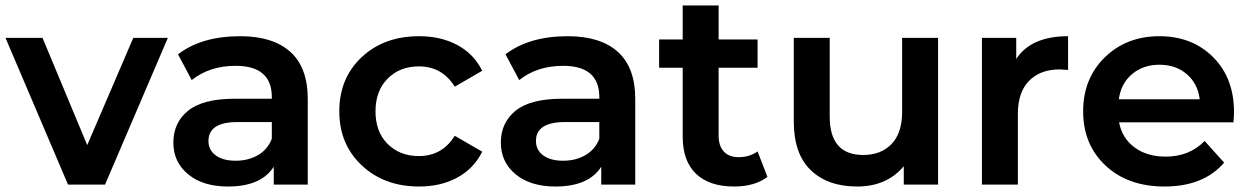

<svg xmlns="http://www.w3.org/2000/svg" viewBox="-25 -673 4556 700"><path d="M223 0 -5 -535H130L293 -144L461 -535H587L358 0Z M973 0V-65Q927 7 806 7Q715 7 661 -37.5Q607 -82 607 -153Q607 -226 661 -269.5Q715 -313 830 -313H966V-319Q966 -433 834 -433Q739 -433 674 -381L624 -475Q710 -541 851 -541Q970 -541 1033.5 -484Q1097 -427 1097 -312V0ZM735 -159Q735 -126 761.5 -106.5Q788 -87 834 -87Q880 -87 915.5 -107.5Q951 -128 966 -167V-228H841Q735 -228 735 -159Z M1503 7Q1376 7 1294 -70Q1212 -147 1212 -267Q1212 -388 1293.5 -464.5Q1375 -541 1503 -541Q1583 -541 1643 -508.5Q1703 -476 1733 -415L1633 -357Q1587 -431 1502 -431Q1433 -431 1388.5 -386.5Q1344 -342 1344 -267Q1344 -192 1388.5 -148Q1433 -104 1502 -104Q1587 -104 1633 -178L1733 -120Q1703 -59 1643 -26Q1583 7 1503 7Z M2167 0V-65Q2121 7 2000 7Q1909 7 1855 -37.5Q1801 -82 1801 -153Q1801 -226 1855 -269.5Q1909 -313 2024 -313H2160V-319Q2160 -433 2028 -433Q1933 -433 1868 -381L1818 -475Q1904 -541 2045 -541Q2164 -541 2227.5 -484Q2291 -427 2291 -312V0ZM1929 -159Q1929 -126 1955.5 -106.5Q1982 -87 2028 -87Q2074 -87 2109.5 -107.5Q2145 -128 2160 -167V-228H2035Q1929 -228 1929 -159Z M2652 7Q2561 7 2512.5 -39.5Q2464 -86 2464 -175V-426H2378V-529H2464V-653H2595V-529H2737V-426H2595V-178Q2595 -141 2614 -120.5Q2633 -100 2668 -100Q2708 -100 2737 -121L2773 -28Q2726 7 2652 7Z M3100 7Q2993 7 2931 -52.5Q2869 -112 2869 -230V-535H3000V-248Q3000 -108 3122 -108Q3187 -108 3225.5 -148Q3264 -188 3264 -265V-535H3395V0H3270V-67Q3208 7 3100 7Z M3555 0V-535H3680V-458Q3734 -541 3869 -541V-418Q3847 -420 3839 -420Q3768 -420 3727 -378.5Q3686 -337 3686 -258V0Z M4221 7Q4087 7 4005.5 -69.5Q3924 -146 3924 -267Q3924 -387 4003 -464Q4082 -541 4202 -541Q4321 -541 4397.5 -465Q4474 -389 4474 -264Q4474 -251 4472 -227H4055Q4066 -169 4111.5 -135.5Q4157 -102 4225 -102Q4311 -102 4367 -159L4438 -80Q4363 7 4221 7ZM4054 -311H4349Q4342 -368 4302 -402.5Q4262 -437 4202 -437Q4143 -437 4102.5 -403Q4062 -369 4054 -311Z"/></svg>

Font: Belfius21
Style: Bold
Weight: 700
Designer: Montserrat's base design by Julieta Ulanovsky, modified by Coast SPRL for Belfius Bank NV.
Foundry: Montserrat's base design by Julieta Ulanovsky, modified by Coast SPRL for Belfius Bank NV.
Version: Version 2.000;FEAKit 1.0